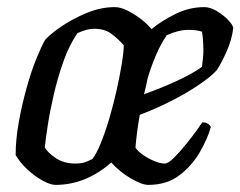

<svg xmlns="http://www.w3.org/2000/svg" viewBox="-20 -520 676 540"><path d="M136 0Q122 0 100 -12Q78 -24 57 -43.5Q36 -63 24 -84Q24 -128 33 -177.5Q42 -227 55 -273.5Q68 -320 82.5 -355.5Q97 -391 107 -408Q120 -423 151 -444.5Q182 -466 222.5 -483Q263 -500 303 -500Q319 -500 339 -490Q359 -480 377.5 -465.5Q396 -451 406 -438Q434 -461 473 -480.5Q512 -500 555 -500Q571 -500 589.5 -489Q608 -478 621.5 -464Q635 -450 636 -441Q632 -408 617.5 -375.5Q603 -343 590 -323Q573 -304 538 -280.5Q503 -257 459.5 -235Q416 -213 373 -197Q368 -168 365 -143.5Q362 -119 361 -105Q367 -95 382 -84.5Q397 -74 414 -67Q431 -60 443 -60Q453 -60 469 -76Q485 -92 502.5 -113.5Q520 -135 533 -153Q546 -171 549 -176Q558 -176 564.5 -172Q571 -168 573 -163Q564 -130 542 -92Q520 -54 484.5 -27Q449 0 397 0Q379 0 347.5 -18.5Q316 -37 293 -63Q221 0 136 0ZM193 -60Q206 -60 216.5 -63Q227 -66 240 -73Q251 -87 263.5 -117.5Q276 -148 287.5 -187Q299 -226 308 -266.5Q317 -307 322.5 -340.5Q328 -374 328 -393Q311 -412 292.5 -425.5Q274 -439 245 -439Q233 -439 222.5 -436Q212 -433 198 -427Q175 -394 158.5 -347.5Q142 -301 131 -253Q120 -205 114 -165.5Q108 -126 106 -105Q115 -90 137.5 -75Q160 -60 193 -60ZM449 -421Q432 -396 418.5 -364.5Q405 -333 395 -299Q391 -277 385 -255Q433 -272 477.5 -292.5Q522 -313 548 -332Q549 -340 550.5 -353Q552 -366 552 -375Q552 -410 548 -431Q538 -434 529 -435Q520 -436 510 -436Q482 -436 449 -421Z"/></svg>

Font: Texturina 72pt 72pt Medium
Style: Italic
Weight: 500
Italic angle: -11°
Designer: Guillermo Torres Carreño
Foundry: Omnibus-Type
Version: Version 1.002; ttfautohint (v1.8.3)